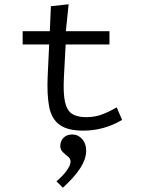

<svg xmlns="http://www.w3.org/2000/svg" viewBox="-20 -603 665 898"><path d="M369 8Q296 8 258.5 -19.5Q221 -47 210 -103.5Q199 -160 203 -248L210 -395H86V-457H213L218 -574L301 -583L288 -457H492V-395H287L279 -243Q275 -167 284 -126.5Q293 -86 317 -70.5Q341 -55 383 -55Q424 -55 458 -68Q492 -81 526 -101L551 -42Q466 8 369 8ZM274 275 244 245Q273 221 291.5 195.5Q310 170 310 153Q310 139 298 129.5Q286 120 274 108.5Q262 97 262 80Q262 57 277 41.5Q292 26 318 26Q345 26 364 47Q383 68 383 101Q383 141 355 184Q327 227 274 275Z"/></svg>

Font: Inconsolata Expanded
Style: Regular
Weight: 400
Width: 7
Monospace: yes
Designer: Raph Levien, Cyreal, Brenton Simpson
Foundry: Raph Levien, Cyreal, Google
Version: Version 3.100; ttfautohint (v1.8.4.7-5d5b)